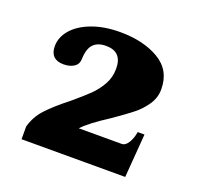

<svg xmlns="http://www.w3.org/2000/svg" viewBox="-87 -802 662 637"><g transform="rotate(20 244.0 -483.0)"><path d="M49 -305Q59 -342 85.5 -370.5Q112 -399 158 -435Q195 -466 215 -485.5Q235 -505 249.5 -530.5Q264 -556 264 -587Q264 -647 207 -647Q178 -647 162.5 -631Q147 -615 146 -577Q145 -559 130.5 -550Q116 -541 94 -541Q71 -541 59 -553Q47 -565 47 -588Q47 -620 70.5 -647Q94 -674 137 -690Q180 -706 235 -706Q318 -706 373 -673.5Q428 -641 428 -574Q428 -544 411 -519Q394 -494 370 -475Q346 -456 304 -427Q240 -386 215 -359H366Q380 -359 390 -376Q400 -393 403 -414H427L415 -260H49Z"/></g></svg>

Font: Taviraj ExtraBold
Style: Regular
Weight: 800
Designer: Katatrad Team
Foundry: CadsonDemak
Version: Version 1.001